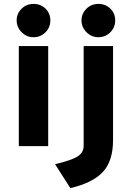

<svg xmlns="http://www.w3.org/2000/svg" viewBox="-20 -746 673 980"><path d="M151 -556Q116 -556 90.5 -581.5Q65 -607 65 -642Q65 -676.5 90 -701.2Q115 -726 151 -726Q188 -726 212.5 -701.8Q237 -677.5 237 -642Q237 -606 212 -581Q187 -556 151 -556ZM76 0V-511H226V0ZM482 -556Q447 -556 421.5 -581.5Q396 -607 396 -642Q396 -676.5 421 -701.2Q446 -726 482 -726Q519 -726 543.5 -701.8Q568 -677.5 568 -642Q568 -606 543 -581Q518 -556 482 -556ZM339 214 261 92Q345 72.5 376 52.5Q407 32.5 407 -1V-511H557V-31Q557 77 504 132.8Q451 188.5 339 214Z"/></svg>

Font: Overpass Black
Style: Regular
Weight: 900
Designer: Delve Withrington, Dave Bailey, Thomas Jockin
Foundry: Delve Fonts LLC
Version: Version 4.000; ttfautohint (v1.8.3)